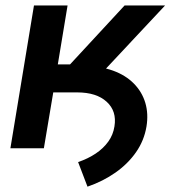

<svg xmlns="http://www.w3.org/2000/svg" viewBox="-20 -556 641 720"><path d="M121.6 -209.5 137.7 -308.1H294.4Q356.9 -308.1 404.1 -291Q451.2 -273.9 481.9 -242.7Q512.7 -211.4 524.9 -170.4Q537.1 -129.4 529.3 -81.5Q520.5 -28.8 490 14.9Q459.5 58.6 412.8 91.3Q366.2 124 308.1 144L272.9 51.8Q310.1 39.1 338.9 19.8Q367.7 0.5 386 -24.9Q404.3 -50.3 409.2 -82Q418.5 -139.2 380.1 -174.3Q341.8 -209.5 269.5 -209.5ZM19 0 107.4 -535.6H233.4L196.8 -314.5H242.7L447.3 -535.6H599.1L293.9 -209.5H179.7L144.5 0Z"/></svg>

Font: Inter 20pt SemiBold
Style: Italic
Weight: 600
Italic angle: -9.3988°
Version: Version 4.001;git-66647c0bb